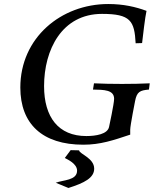

<svg xmlns="http://www.w3.org/2000/svg" viewBox="-20 -703 804 954"><path d="M81 -268C81 -87 191 16 394 16C479 16 543 -6 627 -34V-59C627 -79 651 -200 651 -200C660 -248 676 -254 720 -258L724 -289C683 -287 635 -286 586 -286C537 -286 488 -287 447 -289L442 -258C496 -257 547 -257 547 -212C547 -188 522 -73 522 -73C515 -36 455 -27 409 -27C270 -27 199 -121 199 -275C199 -455 287 -634 487 -634C629 -634 648 -599 654 -488L686 -489C690 -524 701 -619 708 -649C654 -669 593 -683 518 -683C283 -683 81 -515 81 -268ZM257 205 320 231C399 206 448 181 448 135C448 82 374 62 373 44L331 43L302 82C315 89 363 110 363 145C363 194 293 191 257 205Z"/></svg>

Font: KpRoman
Style: SemiboldItalic
Weight: 600
Italic angle: -11°
Version: Version 0.66